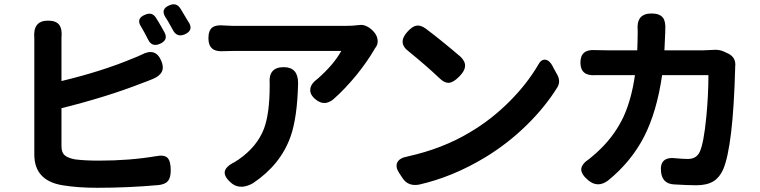

<svg xmlns="http://www.w3.org/2000/svg" viewBox="-20 -856 3608 912"><path d="M442 36Q349 36 277 24Q143 2 143 -122V-389V-656Q143 -665 143 -674Q135 -758 208 -758Q247 -758 262 -737Q276 -717 272 -676Q272 -666 272 -656V-471Q467 -518 612 -579Q626 -584 652 -596Q719 -632 746 -567Q772 -508 706 -481Q672 -467 657 -462Q492 -397 272 -342V-161Q272 -131 288 -118Q301 -106 336 -99Q381 -93 450 -93Q596 -93 720 -114Q760 -122 776 -106Q791 -90 791 -47Q791 -13 778.5 3Q766 19 734 23Q589 36 442 36ZM651 -728Q624 -768 669 -786Q703 -801 721 -771Q734 -751 744 -733Q756 -713 761 -703Q781 -666 740 -648Q702 -631 684 -667Q666 -703 651 -728ZM802 -712Q800 -715 797 -721Q788 -738 783 -746Q781 -749 778 -755Q770 -768 766 -774Q741 -813 785 -831Q817 -845 836 -817Q847 -800 869 -762Q876 -751 879 -746Q898 -711 858 -693Q821 -677 802 -712Z M1082 16Q1044 -15 1047.5 -40Q1051 -65 1096 -87Q1100 -89 1108 -95Q1111 -97 1113 -98Q1201 -159 1234 -245Q1261 -318 1261 -449Q1261 -454 1261 -459Q1254 -537 1328 -537Q1396 -537 1396 -461Q1392 -296 1360 -207Q1313 -74 1182 14Q1156 29 1131 31Q1102 32 1082 16ZM1480 -383Q1450 -407 1454 -434Q1457 -459 1490 -483Q1566 -550 1601 -614H1090Q1059 -614 1043 -613Q970 -607 970 -674Q970 -711 988 -725Q1006 -739 1044 -735Q1074 -733 1090 -733H1354H1618Q1655 -733 1686 -737Q1717 -742 1749 -712Q1769 -693 1773 -671Q1778 -646 1761 -626Q1760 -624 1758 -621L1757 -619Q1724 -563 1676 -503Q1619 -433 1563 -384Q1521 -350 1480 -383Z M1892 -10 1875 -36Q1857 -64 1867.5 -85Q1878 -106 1917 -113Q2083 -150 2211 -227Q2315 -288 2402 -376Q2483 -457 2537 -549Q2550 -574 2569.5 -572.5Q2589 -571 2605 -542L2606 -539L2627 -501Q2644 -470 2628 -442Q2569 -347 2481 -261Q2390 -172 2282 -107Q2129 -15 1970 21Q1918 30 1892 -10ZM2067 -485Q2007 -542 1921 -612Q1866 -653 1917 -707Q1938 -730 1957 -734Q1977 -738 2001 -721Q2048 -686 2089 -652Q2125 -623 2167 -587Q2191 -564 2189 -541Q2188 -520 2163 -494Q2136 -466 2115 -463Q2092 -460 2067 -485Z M2775 1Q2740 -28 2741 -52.5Q2742 -77 2780 -102Q2809 -125 2834 -150Q2902 -217 2942 -302Q2980 -386 2996 -499H2867Q2838 -499 2808 -499Q2737 -494 2737 -559Q2737 -623 2807 -618Q2828 -617 2867 -617H3007Q3009 -671 3009 -702Q3009 -707 3009 -711Q3001 -792 3075 -792Q3113 -792 3129 -772Q3143 -753 3140 -713Q3140 -709 3140 -705Q3138 -647 3136 -617H3321Q3336 -617 3366 -619Q3396 -622 3421 -610L3440 -601Q3478 -582 3472 -537Q3472 -534 3472 -530Q3462 -162 3415 -51Q3398 -13 3369 5Q3338 24 3288 24Q3250 24 3182 20Q3126 17 3120 -39Q3111 -115 3193 -104Q3223 -101 3248 -101Q3288 -101 3304 -135Q3323 -177 3335 -301Q3345 -404 3345 -499H3235H3125Q3100 -325 3039 -206Q2978 -88 2869 1Q2820 38 2775 1Z"/></svg>

Font: GenSenRounded TW B
Style: Regular
Weight: 700
Version: Version 1.501;PS 1;hotconv 16.6.51;makeotf.lib2.5.65220